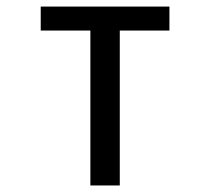

<svg xmlns="http://www.w3.org/2000/svg" viewBox="-20 -567 642 587"><path d="M256.3 -473.6H104.5V-546.9H498V-473.6H346.2V0H256.3Z"/></svg>

Font: Vazir Code Hack
Style: Code-Hack
Weight: 400
Foundry: DejaVu fonts team - Redesigned by Saber Rastikerdar
Version: Version 1.1.2